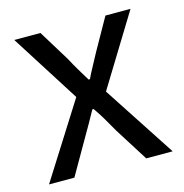

<svg xmlns="http://www.w3.org/2000/svg" viewBox="-86 -623 671 702"><g transform="rotate(-15 249.0 -271.5)"><path d="M15 0 194 -283 29 -543H128L201 -424Q213 -401 226.5 -378.5Q240 -356 254 -333H259Q270 -356 282.5 -378.5Q295 -401 307 -424L374 -543H469L304 -274L483 0H383L303 -127Q289 -152 274.5 -176.5Q260 -201 244 -224H239Q226 -201 212.5 -176.5Q199 -152 184 -127L111 0Z"/></g></svg>

Font: Noto Sans HK Thin
Style: Regular
Weight: 400
Version: Version 2.004-H2;hotconv 1.0.118;makeotfexe 2.5.65603